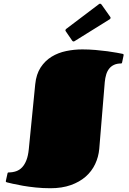

<svg xmlns="http://www.w3.org/2000/svg" viewBox="-20 -980 687 1019"><path d="M167 -533.2Q172.4 -586.4 195.8 -622.1Q219.2 -657.7 253.9 -679Q288.6 -700.2 331.1 -709Q373.5 -717.8 417 -717.8Q452.6 -717.8 486.8 -714.8Q521 -711.9 549.8 -708Q578.6 -704.1 599.6 -700.2Q620.6 -696.3 630.4 -694.3Q636.2 -692.9 636.2 -689Q636.2 -688 635.3 -683.1L627.9 -647.9Q627 -644.5 625.2 -643.8Q623.5 -643.1 622.1 -643.1Q600.6 -643.1 585 -635.7Q569.3 -628.4 559.1 -615.2Q548.8 -602.1 543.5 -584Q538.1 -565.9 536.1 -544.9L506.8 -189.9Q502.9 -147 484.9 -108.9Q466.8 -70.8 434.6 -42.5Q402.3 -14.2 355.5 2.4Q308.6 19 248 19Q207.5 19 169.9 15.1Q132.3 11.2 101.6 5.9Q70.8 0.5 48.6 -4.6Q26.4 -9.8 16.6 -12.2Q10.7 -13.7 10.7 -17.6Q10.7 -18.1 11.7 -22.9L20 -60.1Q21 -63.5 22.7 -64.2Q24.4 -64.9 25.9 -64.9Q47.4 -64.9 65.7 -71.3Q84 -77.6 97.7 -92.3Q111.3 -106.9 120.4 -130.4Q129.4 -153.8 132.8 -188ZM377.4 -762.7Q375.5 -761.7 374 -760.7Q372.6 -759.8 371.1 -759.8Q365.7 -759.8 362.8 -764.6L330.1 -812.5Q327.1 -815.9 327.1 -819.3Q327.1 -822.8 331.5 -826.7L504.4 -957.5Q507.8 -960.4 511.2 -960.4Q514.6 -960.4 518.6 -956.1L563.5 -892.6Q566.9 -888.7 566.9 -885.3Q566.9 -880.9 562.5 -877.9Z"/></svg>

Font: Fascinate Cyrillic
Style: Regular
Weight: 900
Designer: Denis Ignatov
Foundry: Astigmatic (AOETI)
Version: Version 1.00 November 30, 2018, initial release